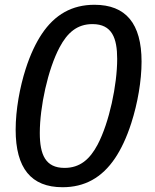

<svg xmlns="http://www.w3.org/2000/svg" viewBox="-20 -762 642 796"><path d="M239.3 14.2C330.1 14.2 402.3 -24.4 457.5 -106.9C481.4 -142.6 504.9 -190.9 524.4 -252C550.8 -334 566.9 -427.7 566.9 -506.3C566.9 -664.6 501.5 -742.2 371.6 -742.2C278.8 -742.2 207.5 -702.1 153.3 -621.1C129.9 -585.9 106.4 -538.6 86.4 -476.1C62 -399.9 44.9 -306.6 44.9 -224.1C44.9 -64.9 108.9 14.2 239.3 14.2ZM247.6 -65.9C168.5 -65.9 145 -120.6 145 -210.9C145 -318.4 178.2 -474.1 227.1 -565.9C259.3 -626.5 299.8 -662.1 363.3 -662.1C444.8 -662.1 465.8 -603.5 465.8 -517.6C465.8 -410.2 433.1 -254.4 384.8 -162.6C352.5 -101.6 311.5 -65.9 247.6 -65.9Z"/></svg>

Font: Hack
Style: Oblique
Weight: 400
Italic angle: -12°
Monospace: yes
Designer: Christopher Simpkins
Foundry: Christopher Simpkins
Version: Version 2.010